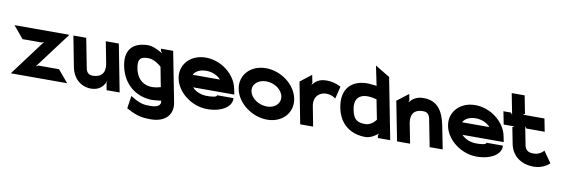

<svg xmlns="http://www.w3.org/2000/svg" viewBox="-90 -1133 5309 1798"><g transform="rotate(10 2565.0 -234.5)"><path d="M13 0H549L451 -116H256L233 -106L491 -450H-31L66 -334H247L270 -344Z M586 -154C604 -60 677 11 777 11C895 11 916 -94 916 -94L912 -64L924 0H1048L961 -450H837L876 -249C902 -116 800 -111 771 -111C733 -111 713 -131 705 -172L651 -450H529Z M1046 -253C1082 -70 1220 16 1361 16C1386 16 1415 11 1445 8V11C1453 51 1423 74 1352 74C1300 74 1264 73 1192 31L1162 13L1144 133L1163 143C1252 192 1313 197 1376 197C1527 197 1586 106 1567 6L1474 -471H1357L1362 -449L1376 -429C1344 -449 1284 -482 1234 -482C1107 -482 1014 -416 1046 -253ZM1173 -251C1154 -350 1194 -363 1260 -363C1310 -363 1364 -322 1383 -304L1419 -116C1402 -111 1369 -103 1338 -103C1267 -103 1195 -140 1173 -251Z M1569 -226C1594 -95 1736 11 1880 11C2025 11 2116 -57 2107 -133H1952C1951 -112 1892 -110 1857 -110C1800 -110 1747 -133 1717 -167H2109L2098 -221C2072 -355 1933 -462 1788 -462C1644 -462 1544 -357 1569 -226ZM1693 -282C1708 -316 1754 -341 1812 -341C1870 -341 1923 -317 1952 -282Z M2140 -226C2165 -95 2307 11 2451 11C2596 11 2693 -95 2668 -226C2643 -357 2504 -462 2359 -462C2215 -462 2115 -357 2140 -226ZM2262 -226C2250 -290 2304 -341 2383 -341C2461 -341 2534 -290 2546 -226C2558 -162 2506 -110 2428 -110C2349 -110 2274 -162 2262 -226Z M3075 -412C3075 -412 3019 -447 2939 -447C2861 -447 2834 -414 2804 -382L2810 -402L2795 -476L2689 -393L2765 0H2888L2852 -187C2834 -280 2896 -325 2955 -325C3015 -325 3046 -294 3046 -294Z M3108 -218C3140 -55 3258 11 3385 11C3435 11 3480 -21 3506 -42L3500 -22L3504 0H3621L3508 -581L3368 -666L3407 -479C3379 -481 3343 -487 3318 -487C3177 -487 3072 -401 3108 -218ZM3234 -220C3212 -331 3270 -368 3341 -368C3372 -368 3407 -361 3428 -355L3465 -167C3453 -150 3415 -108 3365 -108C3299 -108 3253 -121 3234 -220Z M3686 0H3810L3774 -183C3762 -246 3770 -321 3879 -321C3917 -321 3937 -301 3945 -260L3996 0H4120L4084 -183C4064 -287 4034 -443 3863 -443C3785 -443 3757 -410 3727 -378L3733 -398L3721 -457L3613 -374Z M4131 -226C4156 -95 4298 11 4442 11C4587 11 4678 -57 4669 -133H4514C4513 -112 4454 -110 4419 -110C4362 -110 4309 -133 4279 -167H4671L4660 -221C4634 -355 4495 -462 4350 -462C4206 -462 4106 -357 4131 -226ZM4255 -282C4270 -316 4316 -341 4374 -341C4432 -341 4485 -317 4514 -282Z M4642 -329H4744L4726 -319L4757 -160C4780 -54 4865 11 4987 11C5081 11 5136 -47 5136 -47L5060 -155C5060 -155 5030 -110 4964 -110C4910 -110 4886 -129 4877 -176L4843 -349L4857 -329H5032L5008 -451H4803L4821 -461L4788 -632H4665L4704 -431L4690 -451H4618Z"/></g></svg>

Font: Charger EcoBlack
Style: OpObl
Weight: 1000
Designer: Jasper
Foundry: Cannot Into Space Fonts
Version: Version 1.1